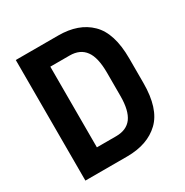

<svg xmlns="http://www.w3.org/2000/svg" viewBox="-160 -821 919 952"><g transform="rotate(-30 300.0 -345.0)"><path d="M58.6 -690.4H301.8Q418 -690.4 483.4 -626Q549.8 -561.5 549.8 -416V-275.4Q549.8 -128.9 482.4 -64.5Q415 0 297.9 0H58.6ZM300.8 -114.3Q360.4 -114.3 389.6 -153.3Q418.9 -193.4 418.9 -276.4V-409.2Q418.9 -497.1 389.6 -536.1Q360.4 -576.2 300.8 -576.2H190.4V-114.3Z"/></g></svg>

Font: Dinish
Style: Bold
Weight: 700
Designer: Bert Driehuis
Foundry: Playbeing
Version: Version 3.006; git-39231f3c-release